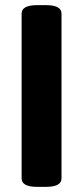

<svg xmlns="http://www.w3.org/2000/svg" viewBox="-20 -723 323 746"><path d="M124 3Q64 3 64 -30V-670Q64 -703 124 -703H159Q219 -703 219 -670V-30Q219 3 159 3Z"/></svg>

Font: Asap
Style: Bold
Weight: 700
Designer: Pablo Cosgaya
Foundry: Omnibus-Type
Version: Version 3.001; ttfautohint (v1.8.3)